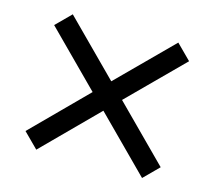

<svg xmlns="http://www.w3.org/2000/svg" viewBox="-86 -644 875 782"><g transform="rotate(15 351.0 -252.5)"><path d="M636 -29 413 -253 636 -476 574 -538 351 -315 129 -538 67 -476 289 -253 66 -29 128 33 351 -191 574 33Z"/></g></svg>

Font: XITS Math
Style: Bold
Weight: 700
Designer: MicroPress Inc., with final additions and corrections provided by Coen Hoffman, Elsevier (retired)
Version: Version 1.302